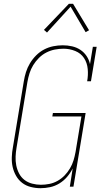

<svg xmlns="http://www.w3.org/2000/svg" viewBox="-20 -981 540 1009"><path d="M193 8Q167 8 141.5 1.5Q116 -5 96.5 -20Q77 -35 64.5 -57Q52 -79 46.5 -103.5Q41 -128 42 -155Q43 -182 48 -208L105 -553Q109 -578 116.5 -602Q124 -626 137.5 -648.5Q151 -671 170 -690Q189 -709 212 -721Q235 -733 260 -738Q285 -743 310 -743Q335 -743 359 -737.5Q383 -732 402.5 -719Q422 -706 435 -686.5Q448 -667 453 -644L468 -735H488L458 -554H438Q444 -586 441 -618.5Q438 -651 421.5 -676Q405 -701 375.5 -713Q346 -725 314 -725Q291 -725 268 -720.5Q245 -716 223.5 -705Q202 -694 184.5 -676.5Q167 -659 154.5 -638.5Q142 -618 135 -595.5Q128 -573 124 -550L67 -205Q63 -182 62 -158Q61 -134 65.5 -111.5Q70 -89 80.5 -69Q91 -49 108.5 -35.5Q126 -22 149 -16Q172 -10 195 -10Q217 -10 239.5 -14.5Q262 -19 282.5 -30.5Q303 -42 319.5 -59Q336 -76 348 -96.5Q360 -117 366.5 -138.5Q373 -160 377 -182L408 -369H255L258 -387H430L366 0H347L362 -96Q350 -72 332.5 -51.5Q315 -31 292 -17Q269 -3 243.5 2.5Q218 8 193 8ZM227 -810 211 -824 342 -961H364L448 -822L430 -812L351 -946Z"/></svg>

Font: Iosevka Slab Thin
Style: Italic
Weight: 100
Italic angle: -9°
Monospace: yes
Designer: Belleve Invis
Foundry: Belleve Invis
Version: Version 11.1.1; ttfautohint (v1.8.3)